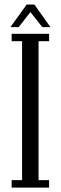

<svg xmlns="http://www.w3.org/2000/svg" viewBox="-20 -854 276 874"><path d="M33 0V-34H80.5V-666.5H33V-700H203.5V-666.5H155.5V-34H203.5V0ZM27.5 -730.5 101.5 -833.5H136.5L209.5 -730.5H172.5L118.5 -799L65 -730.5Z"/></svg>

Font: Imbue Thin
Style: Regular
Weight: 400
Version: Version 1.102